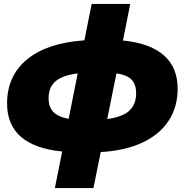

<svg xmlns="http://www.w3.org/2000/svg" viewBox="-20 -762 939 976"><path d="M259 194 296 8Q158 -5 87 -66Q16 -127 16 -236Q16 -377 118 -460.5Q220 -544 409 -557L446 -742H642L605 -556Q741 -543 812 -481.5Q883 -420 883 -311Q883 -217 836.5 -147Q790 -77 702.5 -36.5Q615 4 492 11L455 194ZM329 -158 375 -389Q297 -379 262 -348.5Q227 -318 227 -263Q227 -218 251 -193Q275 -168 329 -158ZM572 -389 525 -157Q602 -167 637 -199Q672 -231 672 -288Q672 -333 649 -357Q626 -381 572 -389Z"/></svg>

Font: Montserrat Black
Style: Italic
Weight: 900
Italic angle: -11.3°
Designer: Julieta Ulanovsky
Foundry: Julieta Ulanovsky
Version: Version 9.000; ttfautohint (v1.8.4.7-5d5b)